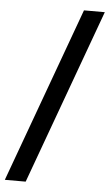

<svg xmlns="http://www.w3.org/2000/svg" viewBox="-62 -780 497 872"><g transform="rotate(5 187.0 -344.0)"><path d="M285 -743 -6 55H89L380 -743Z"/></g></svg>

Font: Saira UNSAM Medium
Style: Regular
Weight: 500
Designer: Hector Gatti with collaboration of the Omnibus-Type team
Foundry: Omnibus-Type
Version: Version 0.072;PS 000.072;hotconv 1.0.88;makeotf.lib2.5.64775